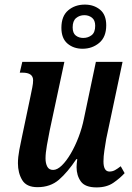

<svg xmlns="http://www.w3.org/2000/svg" viewBox="-20 -805 573 835"><path d="M400 10Q350 10 331.5 -16Q313 -42 313 -78Q313 -90 316 -113H312Q274 -56 236.5 -23.5Q199 9 143 9Q95 9 76.5 -22Q58 -53 58 -95Q58 -121 64 -153Q70 -185 76 -212L113 -388Q117 -408 120.5 -425Q124 -442 124 -456Q124 -489 78 -489H66L77 -536H260L196 -237Q190 -207 184 -173Q178 -139 178 -116Q178 -95 185.5 -80.5Q193 -66 211 -66Q229 -66 249 -85.5Q269 -105 288 -137.5Q307 -170 322 -209.5Q337 -249 345 -289L397 -536H513L442 -201Q438 -177 434 -151Q430 -125 430 -103Q430 -59 456 -59Q469 -59 480 -65Q491 -71 505 -82L522 -52Q502 -30 473 -10Q444 10 400 10ZM339 -593Q300 -593 273.5 -615.5Q247 -638 247 -684Q247 -735 276.5 -760Q306 -785 349 -785Q388 -785 415 -763Q442 -741 442 -695Q442 -644 411.5 -618.5Q381 -593 339 -593ZM342 -640Q363 -640 378.5 -652Q394 -664 394 -693Q394 -717 380 -728Q366 -739 347 -739Q326 -739 311 -726.5Q296 -714 296 -686Q296 -661 309.5 -650.5Q323 -640 342 -640Z"/></svg>

Font: Noto Serif ExtraCondensed SemiBold
Style: Italic
Weight: 600
Width: 2
Italic angle: -12°
Designer: Monotype Design Team
Foundry: Monotype Imaging Inc.
Version: Version 2.013